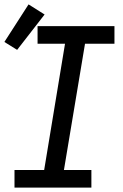

<svg xmlns="http://www.w3.org/2000/svg" viewBox="-39 -854 559 874"><path d="M27 0V-80H162L257 -655H132V-735H482V-655H348L252 -80H377V0ZM39 -627 -19 -663 91 -834 164 -788Z"/></svg>

Font: Iosevka Slab Medium
Style: Italic
Weight: 500
Italic angle: -9°
Monospace: yes
Designer: Belleve Invis
Foundry: Belleve Invis
Version: Version 11.1.0; ttfautohint (v1.8.3)